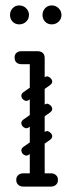

<svg xmlns="http://www.w3.org/2000/svg" viewBox="-20 -689 266 709"><path d="M117 0Q90 0 90 -26V-474Q90 -500 117 -500Q145 -500 145 -474V-26Q145 0 117 0ZM59 -452Q47 -452 40 -459Q34 -465 34 -476Q34 -488 40 -493Q47 -500 59 -500H110Q121 -500 127 -498.5Q133 -497 134 -495Q138 -491 141 -486Q144 -481 144 -476Q142 -463 135 -459Q131 -452 110 -452ZM40 -25Q40 -36 47 -42Q54 -49 66 -49H115Q127 -49 134 -43Q141 -36 141 -25Q141 -13 134 -6Q127 0 115 0H66Q54 0 47 -7Q40 -13 40 -25ZM194 -25Q194 -13 187 -7Q180 0 168 0H119Q108 0 100 -6Q93 -13 93 -25Q93 -36 100 -43Q108 -49 119 -49H168Q180 -49 187 -42Q194 -36 194 -25ZM87 -320Q80 -315 73.5 -317Q67 -319 62 -325Q58 -332 59 -338Q60 -344 67 -349L144 -403Q152 -409 158.5 -406Q165 -403 169 -398Q174 -391 172.5 -385Q171 -379 164 -374ZM87 -118Q80 -113 73.5 -115Q67 -117 62 -123Q58 -130 59 -136Q60 -142 67 -147L144 -201Q152 -207 158.5 -204Q165 -201 169 -196Q174 -189 172.5 -183Q171 -177 164 -172ZM87 -219Q80 -214 73.5 -216Q67 -218 62 -224Q58 -231 59 -237Q60 -243 67 -248L144 -302Q152 -308 158.5 -305Q165 -302 169 -297Q174 -290 172.5 -284Q171 -278 164 -273ZM171 -599Q156 -599 146.5 -609Q137 -619 137 -634Q137 -648 146.5 -658.5Q156 -669 171 -669Q186 -669 196.5 -658.5Q207 -648 207 -634Q207 -619 196.5 -609Q186 -599 171 -599ZM51 -599Q36 -599 26.5 -609Q17 -619 17 -634Q17 -648 26.5 -658.5Q36 -669 51 -669Q66 -669 76.5 -658.5Q87 -648 87 -634Q87 -619 76.5 -609Q66 -599 51 -599Z"/></svg>

Font: Nsibidi Libre Uzo
Style: Regular
Weight: 400
Designer: Oluwaseun Badejo
Version: Version 1.021